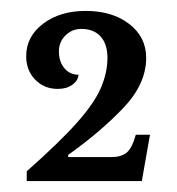

<svg xmlns="http://www.w3.org/2000/svg" viewBox="-20 -800 324 352"><path d="M105 -516V-512H184Q202 -512 212 -520Q222 -528 229 -553H255L240 -468H29V-486Q89 -539 121 -575Q153 -611 165 -639Q177 -667 177 -694Q177 -719 164.5 -733Q152 -747 129 -747Q112 -747 100 -735Q88 -723 88 -706Q88 -687 98 -675Q108 -663 124 -663Q123 -652 112.5 -644.5Q102 -637 86 -637Q61 -637 44.5 -654Q28 -671 28 -697Q28 -733 59 -756.5Q90 -780 137 -780Q186 -780 217 -756Q248 -732 248 -694Q248 -646 206 -602Q164 -558 105 -516Z"/></svg>

Font: Libre Baskerville
Style: Bold
Weight: 700
Designer: Pablo Impallari, Rodrigo Fuenzalida
Foundry: Pablo Impallari, Rodrigo Fuenzalida
Version: Version 1.051; ttfautohint (v1.8.4.7-5d5b)